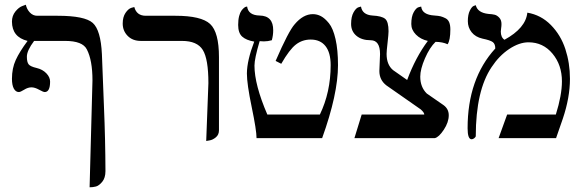

<svg xmlns="http://www.w3.org/2000/svg" viewBox="-20 -587 2490 816"><path d="M169.9 -195.8Q164.1 -195.8 146 -205.8Q127.9 -215.8 113.8 -215.8Q98.6 -215.8 82.8 -205.8Q66.9 -195.8 60.1 -195.8Q46.9 -195.8 38.8 -210.4Q30.8 -225.1 30.8 -252Q30.8 -296.9 46.9 -332Q63 -367.2 97.2 -413.1Q31.2 -429.2 30.8 -495.1Q30.8 -520 45.4 -538.1Q60.1 -556.2 75.2 -561.5L89.8 -566.9Q93.8 -547.9 106.9 -533.9Q120.1 -520 138.2 -520H225.1Q340.3 -520 374.3 -489.5Q408.2 -459 413.1 -356.9L421.9 -131.8Q427.7 5.4 428.2 140.1Q428.2 168.9 414.6 185.5Q400.9 202.1 387.9 205.6Q375 209 360.8 209L373 -245.1Q373 -331.1 349.1 -377Q331.1 -413.1 256.8 -413.1H125Q94.2 -372.1 94.2 -346.2Q94.2 -323.2 101.6 -313.7Q108.9 -304.2 136.2 -297.9Q161.1 -292 177 -275.4Q192.9 -258.8 192.9 -240.2Q192.9 -195.8 169.9 -195.8Z M856.4 12.2 865.7 -233.9Q865.7 -335.9 842 -374.5Q818.4 -413.1 753.4 -413.1H578.6Q543.5 -413.1 522.5 -434.6Q501.5 -456.1 501.5 -486.8Q501.5 -514.6 513.4 -532.2Q525.4 -549.8 538.1 -553.7L550.8 -557.1Q560.5 -520 599.6 -520H725.6Q835.4 -520 873 -485.1Q910.6 -450.2 910.6 -344.2V-33.2Q910.6 -14.2 897.2 -3.2Q883.8 7.8 870.1 9.8Z M1060.5 -410.2Q1026.4 -416 1009.3 -431.4Q992.2 -446.8 992.2 -481Q992.2 -502.9 996.3 -518.6Q1000.5 -534.2 1005.9 -541.5Q1011.2 -548.8 1016.8 -553.5Q1022.5 -558.1 1026.4 -558.6L1030.3 -559.1Q1035.2 -522 1083.5 -521Q1141.6 -520 1141.1 -458Q1141.1 -437 1135.3 -416Q1118.2 -411.1 1101.6 -411.1Q1098.6 -411.1 1092.5 -411.6Q1086.4 -412.1 1083.5 -412.1Q1061.5 -337.9 1061.5 -308.1Q1061.5 -227.1 1116.2 -100.1H1339.4Q1385.3 -195.3 1385.3 -310.1Q1385.3 -363.3 1363.3 -391.1Q1341.3 -418.9 1300.3 -418.9Q1265.1 -418.9 1237.8 -397.9Q1210.4 -377 1175.3 -315.9L1151.4 -328.1Q1206.5 -455.1 1232.4 -483.9Q1268.6 -526.9 1309.6 -526.9Q1327.6 -526.9 1344 -518.3Q1360.4 -509.8 1377.9 -488.3Q1395.5 -466.8 1406 -420.9Q1416.5 -375 1416.5 -310.1Q1416.5 -187 1349.1 0H1070.3Q1070.3 -33.2 1049.8 -131.6Q1029.3 -230 1029.3 -274.9Q1029.8 -330.1 1060.5 -410.2Z M1793.9 -189.5 1865.2 -140.1Q1887.2 -124 1887.2 -97.2Q1887.2 -67.4 1866.2 -35.6Q1845.2 -3.9 1828.1 0H1486.3L1517.1 -100.1H1783.2Q1783.2 -108.9 1768.1 -122.1L1622.1 -224.1Q1592.3 -247.1 1592.3 -285.2L1595.2 -356.9Q1595.2 -416 1555.2 -416Q1517.1 -416 1494.6 -435.1Q1472.2 -454.1 1472.2 -485.1Q1472.2 -516.1 1482.7 -534.7Q1493.2 -553.2 1503.9 -556.2L1514.2 -559.1Q1520 -523.9 1563 -521Q1602.1 -519 1616.7 -507.1Q1631.3 -495.1 1631.3 -454.1Q1631.3 -441.9 1627.2 -406Q1623 -370.1 1623 -357.9Q1623 -312 1650.4 -289.1L1710.4 -247.1Q1746.1 -343.3 1798.3 -413.1Q1767.6 -419.9 1747.8 -439.9Q1728 -460 1728 -484.9Q1728 -517.1 1738.5 -535.6Q1749 -554.2 1759.8 -556.6L1770 -559.1Q1773.9 -523.9 1827.1 -521Q1843.3 -520 1852.8 -517.6Q1862.3 -515.1 1873.3 -509.5Q1884.3 -503.9 1889.2 -491.9Q1894 -480 1894 -461.9Q1894 -416 1882.3 -398.9Q1861.3 -408.7 1831.1 -409.2Q1806.2 -385.3 1786.1 -339.1Q1766.1 -293 1766.1 -261.2Q1766.1 -216.8 1793.9 -189.5Z M2221.2 -533.2Q2279.3 -523.4 2321.3 -480.7Q2363.3 -438 2382.8 -378.4Q2402.3 -318.8 2402.3 -252Q2402.3 -172.9 2372.1 -83L2343.3 0H2099.1L2135.3 -100.1H2342.3Q2368.2 -183.1 2368.2 -241.2Q2368.2 -311 2328.1 -359.1Q2288.1 -407.2 2226.1 -407.2Q2187 -407.2 2144 -378.7Q2101.1 -350.1 2069.3 -301.8Q2002.4 -202.6 2002 -8.8Q2002 -4.9 1996.1 0Q1990.2 4.9 1984.4 4.9Q1967.3 4.9 1967.3 -42Q1967.3 -252 2085 -380.9Q2085 -399.9 2074.5 -408Q2064 -416 2030.3 -422.9Q2000.5 -429.7 1984.4 -450Q1968.3 -470.2 1968.3 -497.1Q1968.3 -524.9 1976.8 -542Q1985.4 -559.1 1993.7 -562L2002 -564.9Q2009.8 -532.7 2056.2 -527.8Q2072.3 -526.9 2082.3 -524.4Q2092.3 -522 2101.8 -512Q2111.3 -502 2111.3 -484.9Q2111.3 -476.1 2109.9 -467.5Q2108.4 -459 2108.4 -453.1Q2108.4 -428.2 2124 -418Q2214.4 -467.3 2221.2 -533.2Z"/></svg>

Font: Linux Libertine O
Style: Regular
Weight: 400
Designer: Philipp H. Poll
Foundry: Philipp H. Poll
Version: Version 5.3.0